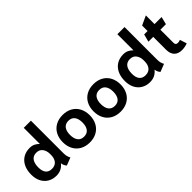

<svg xmlns="http://www.w3.org/2000/svg" viewBox="106 -1613 2503 2503"><g transform="rotate(-45 1357.5 -361.5)"><path d="M414 -65Q356 10 259 10Q195 10 144 -19Q93 -48 64 -103Q35 -158 35 -234Q35 -315 64 -374Q93 -433 145 -464Q197 -495 266 -495Q309 -495 340.5 -479.5Q372 -464 398 -437V-734H530V-136Q530 -101 536 -77.5Q542 -54 555 -31L448 11Q419 -21 414 -65ZM400 -233V-251Q400 -310 370.5 -350Q341 -390 284 -390Q227 -390 197 -350Q167 -310 167 -234Q167 -166 196 -130.5Q225 -95 280 -95Q339 -95 369.5 -132.5Q400 -170 400 -233Z M625 -242Q625 -317 655.5 -374.5Q686 -432 742.5 -463.5Q799 -495 874 -495Q949 -495 1005.5 -463.5Q1062 -432 1092.5 -374.5Q1123 -317 1123 -242Q1123 -167 1092.5 -109.5Q1062 -52 1005.5 -20.5Q949 11 874 11Q799 11 742.5 -20.5Q686 -52 655.5 -109.5Q625 -167 625 -242ZM989 -242Q989 -311 960 -349.5Q931 -388 874 -388Q817 -388 788 -349.5Q759 -311 759 -242Q759 -173 788 -134.5Q817 -96 874 -96Q931 -96 960 -134.5Q989 -173 989 -242Z M1193 -242Q1193 -317 1223.5 -374.5Q1254 -432 1310.5 -463.5Q1367 -495 1442 -495Q1517 -495 1573.5 -463.5Q1630 -432 1660.5 -374.5Q1691 -317 1691 -242Q1691 -167 1660.5 -109.5Q1630 -52 1573.5 -20.5Q1517 11 1442 11Q1367 11 1310.5 -20.5Q1254 -52 1223.5 -109.5Q1193 -167 1193 -242ZM1557 -242Q1557 -311 1528 -349.5Q1499 -388 1442 -388Q1385 -388 1356 -349.5Q1327 -311 1327 -242Q1327 -173 1356 -134.5Q1385 -96 1442 -96Q1499 -96 1528 -134.5Q1557 -173 1557 -242Z M2140 -65Q2082 10 1985 10Q1921 10 1870 -19Q1819 -48 1790 -103Q1761 -158 1761 -234Q1761 -315 1790 -374Q1819 -433 1871 -464Q1923 -495 1992 -495Q2035 -495 2066.5 -479.5Q2098 -464 2124 -437V-734H2256V-136Q2256 -101 2262 -77.5Q2268 -54 2281 -31L2174 11Q2145 -21 2140 -65ZM2126 -233V-251Q2126 -310 2096.5 -350Q2067 -390 2010 -390Q1953 -390 1923 -350Q1893 -310 1893 -234Q1893 -166 1922 -130.5Q1951 -95 2006 -95Q2065 -95 2095.5 -132.5Q2126 -170 2126 -233Z M2430 -142V-379H2341L2369 -485H2432V-586L2560 -645V-485H2690L2664 -379H2562V-139Q2562 -116 2572 -106Q2582 -96 2603 -96Q2628 -96 2648 -106L2679 -11Q2662 -3 2632.5 3Q2603 9 2576 9Q2505 9 2467.5 -30Q2430 -69 2430 -142Z"/></g></svg>

Font: Niramit
Style: Bold
Weight: 700
Designer: Katatrad Aksorn Co.,Ltd.
Foundry: Cadson Demak Co.,Ltd.
Version: Version 1.001; ttfautohint (v1.6)